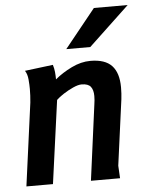

<svg xmlns="http://www.w3.org/2000/svg" viewBox="-53 -778 631 821"><g transform="rotate(-5 263.0 -367.5)"><path d="M185 -508Q190 -492 191.5 -476.5Q193 -461 193 -445Q224 -471 265 -491Q306 -511 346 -511Q409 -511 438 -480Q467 -449 467 -387Q467 -360 464 -336L426 -54L429 0H304L347 -324Q350 -342 350 -360Q350 -386 339 -400Q328 -414 300 -414Q285 -414 263 -404Q241 -394 221 -381Q201 -368 190 -357L141 0H27L75 -356Q78 -385 78 -414Q78 -431 76 -454.5Q74 -478 64 -493ZM381 -735H526L351 -570H248Z"/></g></svg>

Font: Rosario
Style: Bold Italic
Weight: 700
Italic angle: -8.05°
Designer: Hector Gatti
Foundry: Omnibus Type
Version: Version 1.101; ttfautohint (v1.8.1.43-b0c9)